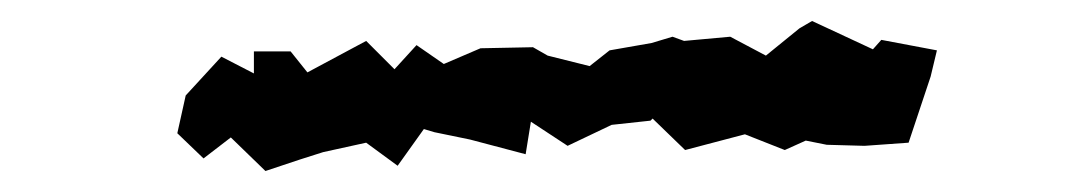

<svg xmlns="http://www.w3.org/2000/svg" viewBox="-20 -454 1040 183"><path d="M191 -400 157 -363 149 -327 174 -303 200 -323 233 -291 266 -302 288 -309 329 -318 359 -296 384 -331 394 -328 428 -321 481 -307 486 -338 521 -315 563 -335 600 -339 602 -341 633 -311 690 -326 728 -311 748 -320 768 -316 804 -315 846 -318 867 -381 873 -406 820 -416 812 -407 754 -434 742 -427 710 -401 676 -419 632 -415 621 -419 601 -413 561 -406 542 -391 502 -401 488 -409 438 -408 403 -393 377 -411 356 -388 329 -415 273 -385 257 -405H222V-384Z"/></svg>

Font: チョークS
Style: Regular
Weight: 400
Designer: [Stick] Fontworks Inc.
Foundry: [Stick] Fontworks Inc.
Version: Version 1.200;FEAKit 1.0